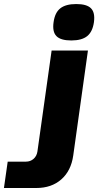

<svg xmlns="http://www.w3.org/2000/svg" viewBox="-125 -750 487 950"><path d="M2.9 49.8Q25.4 49.8 41 36.1Q56.6 22.5 60.1 0L130.4 -500H310.1L237.3 20Q226.6 95.2 178.2 137.7Q129.9 180.2 54.7 180.2H-105.5L-86.9 49.8ZM339.8 -640.1Q333 -592.8 306.4 -571.3Q279.8 -549.8 227.5 -549.8Q175.3 -549.8 154.3 -571.3Q133.3 -592.8 140.1 -640.1Q146.5 -687.5 173.3 -708.7Q200.2 -730 252.4 -730Q304.7 -730 325.4 -708.7Q346.2 -687.5 339.8 -640.1Z"/></svg>

Font: Fivo Sans Heavy
Style: Regular
Weight: 900
Designer: Alexander Slobzheninov
Foundry: Alexander Slobzheninov
Version: 1.0